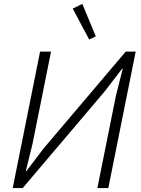

<svg xmlns="http://www.w3.org/2000/svg" viewBox="-20 -962 722 982"><path d="M45 0 185 -698H241L146 -225L112 -87H115L204 -204L623 -698H674L534 0H478L573 -473L608 -611H605L515 -494L96 0ZM436 -760 352 -918 401 -942 470 -776Z"/></svg>

Font: IBM Plex Sans Light
Style: Italic
Weight: 300
Italic angle: -11.31°
Designer: Mike Abbink, Paul van der Laan, Pieter van Rosmalen
Foundry: Bold Monday
Version: Version 3.201